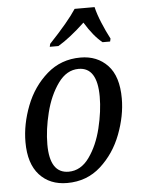

<svg xmlns="http://www.w3.org/2000/svg" viewBox="-54 -809 631 862"><g transform="rotate(-5 261.0 -378.0)"><path d="M43 -189Q43 -269 75 -352Q107 -435 170.5 -490.5Q234 -546 322 -546Q397 -546 444 -496.5Q491 -447 491 -347Q491 -269 459.5 -186Q428 -103 365.5 -46.5Q303 10 214 10Q136 10 89.5 -41Q43 -92 43 -189ZM393 -364Q393 -496 309 -496Q255 -496 216.5 -442.5Q178 -389 159 -313Q140 -237 140 -170Q140 -40 225 -40Q280 -40 318 -93Q356 -146 374.5 -222Q393 -298 393 -364ZM192 -619Q280 -712 315 -766H405Q412 -735 429 -694Q446 -653 464 -619L461 -606H427Q388 -637 349 -701Q282 -638 228 -606H189Z"/></g></svg>

Font: Noto Serif Narrow
Style: Italic
Weight: 400
Width: 4
Italic angle: -12°
Designer: Monotype Design Team
Foundry: Monotype Imaging Inc.
Version: Version 1.001